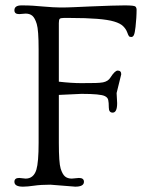

<svg xmlns="http://www.w3.org/2000/svg" viewBox="-20 -682 561 709"><path d="M64.9 7.3Q33.2 7.3 33.2 -10.7Q33.2 -24.9 50.8 -24.9L74.7 -22.5Q104 -22.5 114.3 -55.2Q122.6 -83 122.6 -154.8V-499.5Q122.6 -571.3 115.7 -593.5Q108.9 -615.7 99.4 -623.8Q89.8 -631.8 74.7 -631.8L50.8 -629.9Q33.2 -629.9 33.2 -644Q33.2 -662.1 59.3 -662.1Q85.4 -662.1 102.1 -660.9Q118.7 -659.7 135.7 -658.2Q180.7 -654.3 203.6 -654.3Q226.6 -654.3 252.9 -655.5Q279.3 -656.7 313.5 -658.2Q404.8 -662.1 440.4 -662.1Q476.1 -662.1 480.2 -657.7Q484.4 -653.3 484.4 -645.8Q484.4 -638.2 484.1 -631.3Q483.9 -624.5 483.4 -616.2Q482.9 -605 480.5 -582.8Q478 -560.5 474.6 -553Q471.2 -545.4 464.8 -545.4Q458.5 -545.4 456.1 -548.6Q453.6 -551.8 449.5 -563.2Q445.3 -574.7 434.8 -585.2Q424.3 -595.7 401.4 -602.5Q357.9 -615.7 239.3 -615.7H215.3Q203.6 -615.7 200.4 -612.3Q197.3 -608.9 197.3 -596.7V-380.4Q243.7 -375 280.3 -375Q316.9 -375 333.3 -375.5Q349.6 -376 360.4 -377.9Q379.4 -381.8 387.7 -395.5Q404.3 -421.4 414.6 -421.4Q427.7 -421.4 427.7 -407.7L410.6 -338.4L412.6 -301.3Q412.6 -266.1 396 -266.1Q381.8 -266.1 381.8 -284.9Q381.8 -303.7 379.6 -313Q377.4 -322.3 367.2 -327.1Q351.6 -335.4 280.8 -335.4Q279.3 -335.4 197.3 -331.5V-154.8Q197.3 -81.1 203.9 -59.8Q210.4 -38.6 220 -30.5Q229.5 -22.5 245.1 -22.5L271.5 -24.9Q290 -24.9 290 -10.7Q290 7.3 257.8 7.3L166 0Q130.4 0 105.5 3.7Q80.6 7.3 64.9 7.3Z"/></svg>

Font: Ovo
Style: Regular
Weight: 400
Designer: Nicole Fally
Foundry: Sorkin Type Co.
Version: Version 1.001